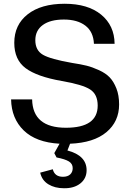

<svg xmlns="http://www.w3.org/2000/svg" viewBox="-20 -757 693 1022"><path d="M320 245Q272 245 237.5 224Q203 203 194 162L261 144Q271 184 315 184Q340 184 353.5 171.5Q367 159 367 138Q367 115 347 102.5Q327 90 281 81L269 58L297 8Q172 1 106.5 -62.5Q41 -126 39 -228H151Q154 -77 331 -77Q500 -77 500 -195Q500 -255 459.5 -281Q419 -307 308 -326Q177 -349 116.5 -394Q56 -439 56 -529Q56 -625 127.5 -681Q199 -737 324 -737Q448 -737 518.5 -679Q589 -621 590 -524H480Q477 -588 434.5 -620.5Q392 -653 320 -653Q248 -653 208 -624Q168 -595 168 -543Q168 -489 208.5 -465.5Q249 -442 364 -422Q410 -415 440.5 -407.5Q471 -400 507 -383.5Q543 -367 564 -345Q585 -323 599.5 -286.5Q614 -250 614 -201Q614 -110 546.5 -53.5Q479 3 353 8L339 44Q441 71 441 149Q441 193 407.5 219.5Q374 246 320 245Z"/></svg>

Font: Mona Sans Medium
Style: Regular
Weight: 500
Designer: Deni Anggara
Foundry: GitHub
Version: Version 2.000;Glyphs 3.2.3 (3260)